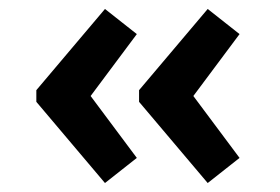

<svg xmlns="http://www.w3.org/2000/svg" viewBox="-20 -451 625 428"><path d="M61 -224V-250L214 -431L285 -375L182 -237L285 -99L214 -43ZM290 -224V-250L443 -431L514 -375L411 -237L514 -99L443 -43Z"/></svg>

Font: MaitreeSemiBold
Style: Regular
Weight: 600
Designer: CadsonDemak Team
Foundry: CadsonDemak
Version: Version 1.000